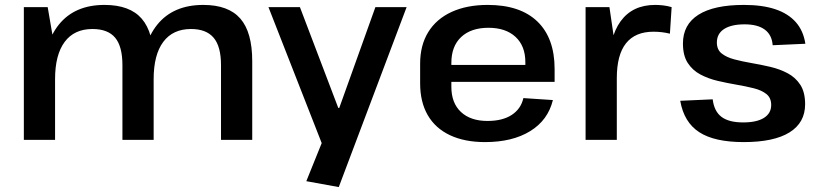

<svg xmlns="http://www.w3.org/2000/svg" viewBox="-20 -569 3336 781"><path d="M879 -304Q879 -380 849 -415.5Q819 -451 757 -451Q683 -451 644 -398.5Q605 -346 605 -247L555 -171V-239Q555 -389 620 -469Q685 -549 807 -549Q909 -549 957.5 -493.5Q1006 -438 1006 -320V0H879ZM77 -540H174L204 -365V0H77ZM478 -304Q478 -380 448.5 -415.5Q419 -451 356 -451Q282 -451 243 -398.5Q204 -346 204 -247L155 -171V-239Q155 -389 219.5 -469Q284 -549 405 -549Q508 -549 556.5 -493Q605 -437 605 -320V0H478Z M1226 168 1308 -35 1296 32 1072 -540H1200L1356 -130H1360L1507 -540H1634L1358 192Z M1953 9Q1870 9 1810.5 -19Q1751 -47 1720 -100.5Q1689 -154 1689 -230V-310Q1689 -385 1722 -438.5Q1755 -492 1817 -520.5Q1879 -549 1964 -549Q2096 -549 2166 -481.5Q2236 -414 2236 -288V-236H1792V-305H2135L2117 -278V-316Q2117 -382 2077 -419Q2037 -456 1967 -456Q1896 -456 1856 -418.5Q1816 -381 1816 -313V-216Q1816 -150 1855 -113.5Q1894 -77 1963 -77Q2024 -77 2061.5 -101.5Q2099 -126 2109 -170L2229 -162Q2209 -80 2136.5 -35.5Q2064 9 1953 9Z M2362 -540H2459L2489 -335V0H2362ZM2456 -286Q2456 -416 2504.5 -482.5Q2553 -549 2645 -549Q2661 -549 2678 -547Q2695 -545 2712 -540L2705 -432Q2673 -440 2638 -440Q2564 -440 2526.5 -393Q2489 -346 2489 -251Z M3005 9Q2886 9 2824 -31.5Q2762 -72 2747 -159L2879 -165Q2885 -116 2915 -93.5Q2945 -71 3003 -71Q3058 -71 3087.5 -89.5Q3117 -108 3117 -142Q3117 -171 3097.5 -186.5Q3078 -202 3046 -210Q3014 -218 2976 -224.5Q2938 -231 2899.5 -240Q2861 -249 2829 -266Q2797 -283 2777.5 -313Q2758 -343 2758 -392Q2758 -469 2821 -509Q2884 -549 3006 -549Q3081 -549 3133.5 -531.5Q3186 -514 3217 -479Q3248 -444 3256 -391L3123 -385Q3120 -427 3091 -448.5Q3062 -470 3009 -470Q2955 -470 2925.5 -451Q2896 -432 2896 -396Q2896 -367 2915.5 -351.5Q2935 -336 2967 -327.5Q2999 -319 3037 -312.5Q3075 -306 3113.5 -297Q3152 -288 3184 -271Q3216 -254 3235.5 -224Q3255 -194 3255 -145Q3255 -70 3191.5 -30.5Q3128 9 3005 9Z"/></svg>

Font: Pathway Extreme 12pt SemiBold
Style: Regular
Weight: 600
Version: Version 1.001;gftools[0.9.26]